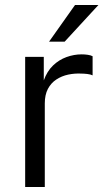

<svg xmlns="http://www.w3.org/2000/svg" viewBox="-20 -743 422 763"><path d="M80 0V-517H154V-423.5Q167 -460 190.8 -482.8Q214.5 -505.5 244.2 -516.2Q274 -527 304.5 -527Q317 -527 329 -525.2Q341 -523.5 348 -519.5V-443.5Q340 -447.5 326.8 -449Q313.5 -450.5 304.5 -450.5Q277 -452 251 -446.5Q225 -441 203.8 -427Q182.5 -413 170.2 -389.5Q158 -366 158 -332V0ZM278 -723H371L237 -577.5H175Z"/></svg>

Font: Public Sans Thin Light
Style: Regular
Weight: 300
Version: Version 1.007